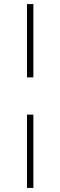

<svg xmlns="http://www.w3.org/2000/svg" viewBox="-20 -780 295 938"><path d="M112 -402V-760H143V-402ZM112 138V-220H143V138Z"/></svg>

Font: IBM Plex Sans Thai ExtraLight
Style: Regular
Weight: 200
Designer: Mike Abbink, Paul van der Laan, Pieter van Rosmalen, Ben Mitchell, Mark Frömberg
Foundry: Bold Monday
Version: Version 1.1